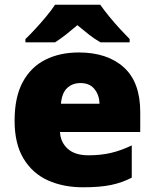

<svg xmlns="http://www.w3.org/2000/svg" viewBox="-20 -786 658 816"><path d="M315 -563Q436 -563 506 -500Q576 -437 576 -310V-225H235Q237 -182 267.5 -154Q298 -126 356 -126Q408 -126 451 -136Q494 -146 540 -168V-31Q500 -10 452.5 0Q405 10 333 10Q249 10 183.5 -19.5Q118 -49 80 -112Q42 -175 42 -273Q42 -373 76.5 -437Q111 -501 172.5 -532Q234 -563 315 -563ZM322 -433Q288 -433 265.5 -412Q243 -391 239 -345H403Q402 -382 381.5 -407.5Q361 -433 322 -433ZM406 -766Q422 -743 444.5 -715.5Q467 -688 490.5 -662.5Q514 -637 531 -620V-606H407Q381 -621 358 -639Q335 -657 309 -679Q283 -657 261.5 -640Q240 -623 214 -606H88V-620Q107 -638 130.5 -663.5Q154 -689 176.5 -716Q199 -743 214 -766Z"/></svg>

Font: Noto Sans Cherokee Black
Style: Regular
Weight: 900
Designer: Monotype Design Team
Foundry: Monotype Imaging Inc.
Version: Version 2.001; ttfautohint (v1.8.4.7-5d5b)